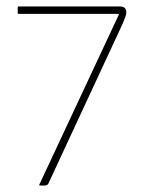

<svg xmlns="http://www.w3.org/2000/svg" viewBox="-20 -576 462 596"><path d="M350 -533H38Q35 -533 35 -536V-553Q35 -556 38 -556H352Q363 -556 367.5 -551Q372 -546 372 -539V-538Q372 -531 369.5 -524.5Q367 -518 361 -503L131 -8Q128 0 118 0H104Q100 0 103 -5Z"/></svg>

Font: Zain ExtraLight
Style: Regular
Weight: 200
Designer: Zain,Boutros
Foundry: Mobile Telecommunications Company (Zain), 2024
Version: Version 1.51; ttfautohint (v1.8.4)